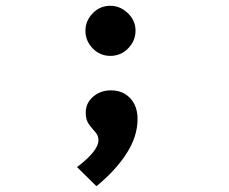

<svg xmlns="http://www.w3.org/2000/svg" viewBox="-20 -473 790 663"><path d="M361 -280Q325 -280 300 -306Q275 -332 275 -367Q275 -401 300 -427Q325 -453 361 -453Q395 -453 421.5 -427.5Q448 -402 448 -367Q448 -332 422.5 -306Q397 -280 361 -280ZM313 170 246 104Q320 48 320 11Q320 -5 309 -17Q298 -29 287 -44Q276 -59 276 -84Q276 -117 301.5 -139Q327 -161 363 -161Q404 -161 429.5 -134Q455 -107 455 -62Q455 -2 417 57Q379 116 313 170Z"/></svg>

Font: Inconsolata ExtraExpanded ExtraBold
Style: Regular
Weight: 800
Width: 8
Monospace: yes
Designer: Raph Levien, Cyreal, Brenton Simpson
Foundry: Raph Levien, Cyreal, Google
Version: Version 3.001; ttfautohint (v1.8.2.53-6de2)